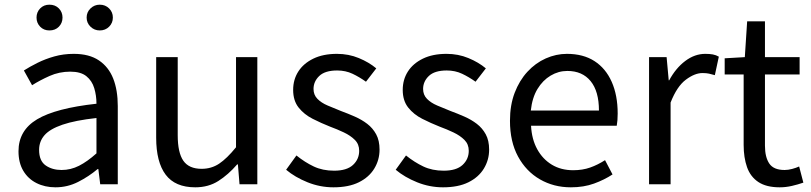

<svg xmlns="http://www.w3.org/2000/svg" viewBox="-20 -787 3465 820"><path d="M217 13Q172 13 136 -5Q100 -23 79.5 -57.5Q59 -92 59 -141Q59 -230 138.5 -277.5Q218 -325 392 -344Q392 -379 382.5 -410.5Q373 -442 349 -461.5Q325 -481 280 -481Q233 -481 191.5 -462.5Q150 -444 117 -423L82 -486Q107 -502 140 -518.5Q173 -535 212 -546Q251 -557 295 -557Q361 -557 402.5 -529Q444 -501 463.5 -451.5Q483 -402 483 -334V0H408L400 -65H397Q359 -33 313.5 -10Q268 13 217 13ZM243 -61Q282 -61 317.5 -79Q353 -97 392 -132V-283Q301 -273 247 -254.5Q193 -236 170 -209.5Q147 -183 147 -147Q147 -100 175 -80.5Q203 -61 243 -61ZM191 -657Q167 -657 151.5 -673Q136 -689 136 -712Q136 -735 151.5 -751Q167 -767 191 -767Q216 -767 231.5 -751Q247 -735 247 -712Q247 -689 231.5 -673Q216 -657 191 -657ZM406 -657Q383 -657 366.5 -673Q350 -689 350 -712Q350 -735 366.5 -751Q383 -767 406 -767Q430 -767 446 -751Q462 -735 462 -712Q462 -689 446 -673Q430 -657 406 -657Z M814 13Q728 13 687.5 -41Q647 -95 647 -199V-543H739V-210Q739 -135 763 -100.5Q787 -66 841 -66Q883 -66 916 -88Q949 -110 988 -158V-543H1079V0H1003L996 -85H993Q955 -41 912.5 -14Q870 13 814 13Z M1404 13Q1347 13 1293.5 -8.5Q1240 -30 1202 -62L1246 -123Q1282 -94 1320 -76Q1358 -58 1407 -58Q1461 -58 1487.5 -82.5Q1514 -107 1514 -143Q1514 -171 1495.5 -189.5Q1477 -208 1448.5 -221.5Q1420 -235 1390 -246Q1352 -261 1315.5 -279.5Q1279 -298 1255.5 -327.5Q1232 -357 1232 -403Q1232 -447 1254 -481.5Q1276 -516 1318 -536.5Q1360 -557 1419 -557Q1469 -557 1512.5 -539Q1556 -521 1587 -495L1543 -438Q1515 -458 1485.5 -472Q1456 -486 1420 -486Q1368 -486 1343.5 -462.5Q1319 -439 1319 -407Q1319 -382 1335.5 -365Q1352 -348 1379 -336.5Q1406 -325 1436 -313Q1466 -302 1495.5 -289Q1525 -276 1548.5 -258Q1572 -240 1586.5 -213.5Q1601 -187 1601 -148Q1601 -104 1578.5 -67Q1556 -30 1512.5 -8.5Q1469 13 1404 13Z M1872 13Q1815 13 1761.5 -8.5Q1708 -30 1670 -62L1714 -123Q1750 -94 1788 -76Q1826 -58 1875 -58Q1929 -58 1955.5 -82.5Q1982 -107 1982 -143Q1982 -171 1963.5 -189.5Q1945 -208 1916.5 -221.5Q1888 -235 1858 -246Q1820 -261 1783.5 -279.5Q1747 -298 1723.5 -327.5Q1700 -357 1700 -403Q1700 -447 1722 -481.5Q1744 -516 1786 -536.5Q1828 -557 1887 -557Q1937 -557 1980.5 -539Q2024 -521 2055 -495L2011 -438Q1983 -458 1953.5 -472Q1924 -486 1888 -486Q1836 -486 1811.5 -462.5Q1787 -439 1787 -407Q1787 -382 1803.5 -365Q1820 -348 1847 -336.5Q1874 -325 1904 -313Q1934 -302 1963.5 -289Q1993 -276 2016.5 -258Q2040 -240 2054.5 -213.5Q2069 -187 2069 -148Q2069 -104 2046.5 -67Q2024 -30 1980.5 -8.5Q1937 13 1872 13Z M2418 13Q2345 13 2286 -21Q2227 -55 2192.5 -118.5Q2158 -182 2158 -271Q2158 -338 2178 -390.5Q2198 -443 2232.5 -480.5Q2267 -518 2311 -537.5Q2355 -557 2401 -557Q2471 -557 2519 -526Q2567 -495 2592.5 -437.5Q2618 -380 2618 -302Q2618 -287 2617 -274Q2616 -261 2614 -250H2248Q2251 -192 2274.5 -149.5Q2298 -107 2337 -83.5Q2376 -60 2428 -60Q2468 -60 2500.5 -71.5Q2533 -83 2564 -103L2596 -42Q2561 -19 2517 -3Q2473 13 2418 13ZM2247 -315H2538Q2538 -397 2502.5 -440.5Q2467 -484 2403 -484Q2365 -484 2331.5 -464Q2298 -444 2275.5 -407Q2253 -370 2247 -315Z M2752 0V-543H2827L2836 -444H2838Q2866 -496 2906.5 -526.5Q2947 -557 2992 -557Q3011 -557 3024.5 -554.5Q3038 -552 3050 -545L3033 -466Q3019 -470 3008 -472.5Q2997 -475 2980 -475Q2947 -475 2909 -446.5Q2871 -418 2844 -349V0Z M3310 13Q3253 13 3219 -9.5Q3185 -32 3170.5 -73Q3156 -114 3156 -168V-469H3075V-538L3161 -543L3171 -696H3247V-543H3395V-469H3247V-165Q3247 -116 3265.5 -88.5Q3284 -61 3331 -61Q3346 -61 3363 -65.5Q3380 -70 3393 -76L3411 -7Q3388 1 3362 7Q3336 13 3310 13Z"/></svg>

Font: Noto Sans KR Thin
Style: Regular
Weight: 400
Version: Version 2.004-H2;hotconv 1.0.118;makeotfexe 2.5.65603